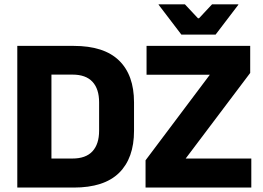

<svg xmlns="http://www.w3.org/2000/svg" viewBox="-20 -846 1184 866"><path d="M167.5 0V-131H307Q367 -131 397 -163.5Q427 -196 427 -256.5V-384.5Q427 -445 397 -477.2Q367 -509.5 307 -509.5H167V-639H312.5Q449 -639 516.8 -573.2Q584.5 -507.5 584.5 -384.5V-256Q584.5 -132.5 517 -66.2Q449.5 0 312.5 0ZM58 0V-639H212V0ZM1113.5 -131V0H636.5V-123L926.5 -509H641V-639H1108.5V-517L817.5 -131ZM798 -690 695.5 -824.5V-826.5H814L873 -763.5H877.5L936.5 -826.5H1055V-824.5L952.5 -690Z"/></svg>

Font: Anek Latin
Style: Bold
Weight: 700
Designer: Yesha Goshar
Foundry: Ek Type
Version: Version 1.003